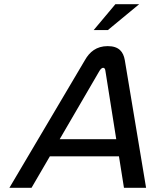

<svg xmlns="http://www.w3.org/2000/svg" viewBox="-20 -900 745 920"><path d="M387 -612 25 0H131L219 -151H550L574 0H680L578 -612C571 -651 551 -679 496 -679C442 -679 409 -651 387 -612ZM266 -233 457 -561C465 -574 472 -575 474 -575C477 -575 484 -574 485 -561L537 -233ZM429 -756H497L647 -880H533Z"/></svg>

Font: LT Wave Text Italic
Style: Regular
Weight: 400
Designer: Daniel Lyons
Version: Version 2.5 (Glyphs App)